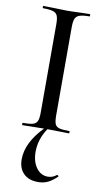

<svg xmlns="http://www.w3.org/2000/svg" viewBox="-99 -670 533 991"><g transform="rotate(10 167.5 -175.0)"><path d="M289 0Q259 0 242 -1L176 -2Q136 57 136 123Q136 174 159.5 206.5Q183 239 220 239Q245 239 266 222H267Q270 222 273 225Q276 228 273 230Q248 254 225.5 264.5Q203 275 175 275Q126 275 99 248Q72 221 72 174Q72 87 158 -2L93 -1Q76 0 45 0Q43 0 43 -6Q43 -12 45 -12Q81 -12 98 -17Q115 -22 121 -36.5Q127 -51 127 -81V-544Q127 -574 121 -588Q115 -602 98 -607.5Q81 -613 45 -613Q43 -613 43 -619Q43 -625 45 -625L96 -624Q140 -622 166 -622Q196 -622 240 -624L289 -625Q291 -625 291 -619Q291 -613 289 -613Q254 -613 237 -607Q220 -601 214 -586.5Q208 -572 208 -542V-81Q208 -50 213.5 -36Q219 -22 235.5 -17Q252 -12 289 -12Q291 -12 291 -6Q291 0 289 0Z"/></g></svg>

Font: Cormorant SC Medium
Style: Regular
Weight: 500
Designer: Christian Thalmann (Catharsis Fonts)
Version: Version 3.000